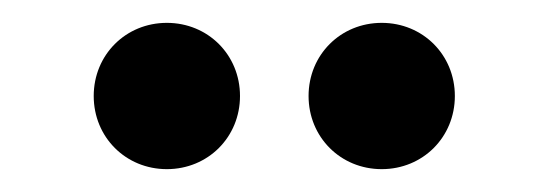

<svg xmlns="http://www.w3.org/2000/svg" viewBox="-20 -702 480 168"><path d="M250 -618C250 -582 278 -554 314 -554C350 -554 378 -582 378 -618C378 -654 350 -682 314 -682C278 -682 250 -654 250 -618ZM62 -618C62 -582 90 -554 126 -554C162 -554 190 -582 190 -618C190 -654 162 -682 126 -682C90 -682 62 -654 62 -618Z"/></svg>

Font: Old Standard
Style: Bold
Weight: 700
Designer: Alexey Kryukov <alexios@thessalonica.org.ru>
Version: Version 2.0.2